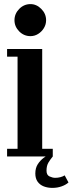

<svg xmlns="http://www.w3.org/2000/svg" viewBox="-20 -762 354 935"><path d="M128.5 -586Q96.5 -586 73.5 -609.2Q50.5 -632.5 50.5 -663.5Q50.5 -695 73.5 -718.5Q96.5 -742 128.5 -742Q158 -742 181.2 -718.5Q204.5 -695 204.5 -663.5Q204.5 -643 193.8 -625.2Q183 -607.5 165.8 -596.8Q148.5 -586 128.5 -586ZM14.5 0V-37.5H65.5V-486H14.5V-523.5H185.5V-37.5H237V0ZM235 153Q212.5 153 193.5 145.8Q174.5 138.5 163.2 122.8Q152 107 152 83Q152 56 164.2 37.2Q176.5 18.5 193 6.5Q209.5 -5.5 221.5 -12.5L237 0Q226 13 216.2 29Q206.5 45 206.5 69Q206.5 90.5 221.2 97.2Q236 104 249 104Q261.5 104 274 100.8Q286.5 97.5 295 92L313.5 126.5Q301 138 280.2 145.5Q259.5 153 235 153Z"/></svg>

Font: Imbue Thin 10pt
Style: Bold
Weight: 700
Version: Version 1.102